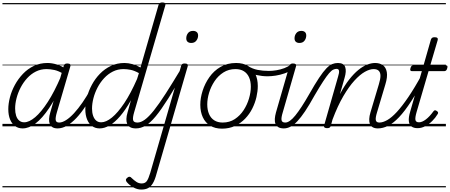

<svg xmlns="http://www.w3.org/2000/svg" viewBox="-20 -1035 3686 1573"><path d="M165 17Q130 17 103.5 -2Q77 -21 62.5 -56.5Q48 -92 48 -141Q48 -186 61.5 -238Q75 -290 102 -339.5Q129 -389 168 -430Q207 -471 257.5 -495Q308 -519 369 -519Q405 -519 444.5 -507Q484 -495 516 -472L504 -427Q461 -454 426 -461.5Q391 -469 361 -469Q314 -469 274 -449Q234 -429 202.5 -394.5Q171 -360 149 -317.5Q127 -275 115.5 -230.5Q104 -186 104 -146Q104 -113 112 -87.5Q120 -62 137 -47.5Q154 -33 178 -33Q219 -33 268.5 -75Q318 -117 372 -200.5Q426 -284 479 -408L498 -367Q440 -235 383 -150Q326 -65 271.5 -24Q217 17 165 17ZM452 17Q426 17 410.5 7.5Q395 -2 388 -19Q381 -36 382 -60.5Q383 -85 392 -114L502 -495Q505 -506 512 -510.5Q519 -515 532 -515Q549 -515 554.5 -508Q560 -501 556 -490L446 -115Q433 -70 436.5 -50.5Q440 -31 465 -31Q475 -31 479.5 -23.5Q484 -16 482.5 -7Q481 2 473.5 9.5Q466 17 452 17ZM0 490H622V500H0ZM0 -20H622V0H0ZM0 -505H622V-500H0ZM0 -1010H622V-1000H0Z M452 17Q441 17 436 9.5Q431 2 432.5 -7Q434 -16 442 -23.5Q450 -31 465 -31Q490 -31 521.5 -51Q553 -71 587 -108Q621 -145 656 -195.5Q691 -246 724 -307Q729 -316 737.5 -315Q746 -314 752 -307.5Q758 -301 754 -292Q719 -224 682 -167Q645 -110 606.5 -69Q568 -28 529 -5.5Q490 17 452 17ZM622 490V500ZM622 -20V0ZM622 -505V-500ZM622 -1010V-1000Z M796 17Q761 17 734.5 -2Q708 -21 693.5 -56.5Q679 -92 679 -141Q679 -188 692.5 -239.5Q706 -291 733 -341Q760 -391 799 -431Q838 -471 888.5 -495Q939 -519 1000 -519Q1031 -519 1065.5 -509.5Q1100 -500 1131 -482L1279 -995Q1283 -1006 1290 -1010.5Q1297 -1015 1310 -1015Q1327 -1015 1332.5 -1008Q1338 -1001 1334 -990L1079 -115Q1066 -71 1070.5 -51Q1075 -31 1106 -31Q1114 -31 1117.5 -23.5Q1121 -16 1119.5 -7Q1118 2 1111.5 9.5Q1105 17 1094 17Q1065 17 1047.5 7.5Q1030 -2 1022.5 -19Q1015 -36 1015.5 -60Q1016 -84 1025 -114L1053 -214Q1008 -134 964 -83Q920 -32 878 -7.5Q836 17 796 17ZM809 -33Q849 -33 897 -72Q945 -111 998 -190Q1051 -269 1103 -388L1118 -436Q1080 -457 1049.5 -463Q1019 -469 992 -469Q945 -469 905 -449Q865 -429 833 -394.5Q801 -360 779 -317.5Q757 -275 745.5 -230.5Q734 -186 734 -146Q734 -113 742.5 -87.5Q751 -62 767.5 -47.5Q784 -33 809 -33ZM622 490H1263V500H622ZM622 -20H1263V0H622ZM622 -505H1263V-500H622ZM622 -1010H1263V-1000H622Z M1093 17Q1082 17 1077 9.5Q1072 2 1073.5 -7Q1075 -16 1083 -23.5Q1091 -31 1106 -31Q1134 -31 1166.5 -54.5Q1199 -78 1240.5 -130Q1282 -182 1337 -267.5Q1392 -353 1466 -476Q1471 -486 1480.5 -485Q1490 -484 1495.5 -477Q1501 -470 1496 -460Q1417 -321 1359 -229Q1301 -137 1256.5 -83Q1212 -29 1173 -6Q1134 17 1093 17ZM1263 490V500ZM1263 -20V0ZM1263 -505V-500ZM1263 -1010V-1000Z M1137 518Q1105 518 1073 500.5Q1041 483 1019 457Q1012 449 1011.5 439.5Q1011 430 1023 421Q1033 412 1042 413Q1051 414 1058 423Q1078 442 1097.5 455Q1117 468 1141 468Q1168 468 1182 449.5Q1196 431 1211 381L1464 -495Q1467 -506 1473 -510.5Q1479 -515 1493 -515Q1509 -515 1515 -509Q1521 -503 1518 -492L1262 390Q1249 439 1232 467Q1215 495 1192.5 506.5Q1170 518 1137 518ZM1547 -683Q1528 -683 1517 -692.5Q1506 -702 1506 -721Q1506 -745 1520 -763.5Q1534 -782 1562 -782Q1580 -782 1591.5 -772.5Q1603 -763 1603 -744Q1603 -721 1588.5 -702Q1574 -683 1547 -683ZM1263 490H1568V500H1263ZM1263 -20H1568V0H1263ZM1263 -505H1568V-500H1263ZM1263 -1010H1568V-1000H1263Z M1799 19Q1742 19 1702 -5.5Q1662 -30 1641.5 -74.5Q1621 -119 1621 -177Q1621 -232 1640 -291.5Q1659 -351 1695.5 -403Q1732 -455 1787 -487Q1842 -519 1915 -519Q1971 -519 2011 -495.5Q2051 -472 2071.5 -429.5Q2092 -387 2092 -330Q2092 -288 2081 -240Q2070 -192 2047 -146Q2024 -100 1988.5 -63Q1953 -26 1905.5 -3.5Q1858 19 1799 19ZM1804 -31Q1861 -31 1904 -59.5Q1947 -88 1976 -132.5Q2005 -177 2020 -228Q2035 -279 2035 -324Q2035 -369 2020.5 -401.5Q2006 -434 1978 -451.5Q1950 -469 1909 -469Q1854 -469 1810.5 -441.5Q1767 -414 1737.5 -369.5Q1708 -325 1693 -275Q1678 -225 1678 -180Q1678 -135 1692.5 -101Q1707 -67 1735.5 -49Q1764 -31 1804 -31ZM1548 490H2149V500H1548ZM1548 -20H2149V0H1548ZM1548 -505H2149V-500H1548ZM1548 -1010H2149V-1000H1548Z M2172 -410Q2128 -410 2083 -420Q2038 -430 1990 -460Q1984 -464 1983.5 -471Q1983 -478 1987 -485.5Q1991 -493 1998 -495.5Q2005 -498 2012 -494Q2048 -471 2090.5 -462.5Q2133 -454 2183 -454Q2212 -454 2245 -459.5Q2278 -465 2309 -476.5Q2340 -488 2360 -505Q2368 -512 2375 -509.5Q2382 -507 2385.5 -500Q2389 -493 2388 -484.5Q2387 -476 2378 -470Q2349 -447 2312 -434Q2275 -421 2238.5 -415.5Q2202 -410 2172 -410ZM2150 490V500ZM2150 -20V0ZM2150 -505V-500ZM2150 -1010V-1000Z M2305 17Q2278 17 2261.5 7.5Q2245 -2 2237.5 -19.5Q2230 -37 2231.5 -61Q2233 -85 2241 -114L2351 -495Q2355 -506 2361 -510.5Q2367 -515 2380 -515Q2396 -515 2402.5 -509Q2409 -503 2405 -491L2297 -116Q2283 -71 2286.5 -51Q2290 -31 2317 -31Q2328 -31 2332.5 -23.5Q2337 -16 2335.5 -7Q2334 2 2326 9.5Q2318 17 2305 17ZM2433 -683Q2415 -683 2404 -692.5Q2393 -702 2393 -721Q2393 -745 2407.5 -763.5Q2422 -782 2449 -782Q2467 -782 2478 -772.5Q2489 -763 2489 -744Q2489 -721 2475 -702Q2461 -683 2433 -683ZM2149 490H2474V500H2149ZM2149 -20H2474V0H2149ZM2149 -505H2474V-500H2149ZM2149 -1010H2474V-1000H2149Z M2305 17Q2293 17 2289 9.5Q2285 2 2287 -7Q2289 -16 2297 -23.5Q2305 -31 2317 -31Q2335 -31 2355.5 -45.5Q2376 -60 2399.5 -89Q2423 -118 2451.5 -161.5Q2480 -205 2513 -263Q2560 -346 2594 -397Q2628 -448 2653.5 -474.5Q2679 -501 2701.5 -510Q2724 -519 2749 -519Q2759 -519 2761.5 -511.5Q2764 -504 2760.5 -495Q2757 -486 2751 -478.5Q2745 -471 2739 -471Q2724 -471 2709.5 -464Q2695 -457 2676 -435Q2657 -413 2628 -369Q2599 -325 2556 -251Q2514 -175 2479.5 -123.5Q2445 -72 2415.5 -41Q2386 -10 2359 3.5Q2332 17 2305 17ZM2474 490H2574V500H2474ZM2474 -20H2574V0H2474ZM2474 -505H2574V-500H2474ZM2474 -1010H2574V-1000H2474Z M3076 17Q3050 17 3033.5 7.5Q3017 -2 3010.5 -19Q3004 -36 3005 -60Q3006 -84 3015 -114L3084 -345Q3097 -387 3097 -414Q3097 -441 3083 -455Q3069 -469 3041 -469Q3009 -469 2969 -446.5Q2929 -424 2884 -375Q2839 -326 2793 -247.5Q2747 -169 2704 -55L2690 -4Q2687 6 2680.5 10.5Q2674 15 2659 15Q2647 15 2639.5 10Q2632 5 2635 -6L2750 -408Q2760 -439 2757.5 -455Q2755 -471 2736 -471Q2726 -471 2722 -478.5Q2718 -486 2719.5 -495Q2721 -504 2728.5 -511.5Q2736 -519 2748 -519Q2773 -519 2787.5 -510.5Q2802 -502 2808 -485.5Q2814 -469 2812.5 -446.5Q2811 -424 2803 -397L2765 -264Q2802 -334 2840.5 -383Q2879 -432 2916 -462Q2953 -492 2988 -505.5Q3023 -519 3053 -519Q3091 -519 3116.5 -501Q3142 -483 3149 -444Q3156 -405 3137 -343L3069 -115Q3055 -70 3059 -50.5Q3063 -31 3088 -31Q3098 -31 3102.5 -23.5Q3107 -16 3105.5 -7Q3104 2 3096.5 9.5Q3089 17 3076 17ZM2574 490H3245V500H2574ZM2574 -20H3245V0H2574ZM2574 -505H3245V-500H2574ZM2574 -1010H3245V-1000H2574Z M3075 17Q3064 17 3059 9.5Q3054 2 3055.5 -7Q3057 -16 3065 -23.5Q3073 -31 3088 -31Q3117 -31 3153 -51.5Q3189 -72 3231.5 -118Q3274 -164 3326 -240.5Q3378 -317 3439 -429Q3445 -439 3454 -438Q3463 -437 3468.5 -429.5Q3474 -422 3468 -411Q3403 -289 3349.5 -206.5Q3296 -124 3249.5 -75Q3203 -26 3160 -4.5Q3117 17 3075 17ZM3245 490V500ZM3245 -20V0ZM3245 -505V-500ZM3245 -1010V-1000Z M3401 15Q3370 15 3351.5 1.5Q3333 -12 3329.5 -42.5Q3326 -73 3341 -122L3436 -452H3355Q3345 -452 3342 -458.5Q3339 -465 3343 -477Q3346 -489 3352 -494.5Q3358 -500 3368 -500H3450L3510 -710Q3514 -721 3520.5 -725.5Q3527 -730 3541 -730Q3557 -730 3563 -724Q3569 -718 3566 -707L3505 -500H3631Q3642 -500 3645 -494Q3648 -488 3644 -476Q3641 -463 3634.5 -457.5Q3628 -452 3619 -452H3491L3393 -117Q3380 -72 3383.5 -52.5Q3387 -33 3413 -33Q3438 -33 3469 -56.5Q3500 -80 3531 -123Q3537 -131 3543.5 -131.5Q3550 -132 3558 -126Q3568 -120 3569 -113.5Q3570 -107 3566 -101Q3547 -69 3520.5 -43Q3494 -17 3463.5 -1Q3433 15 3401 15ZM3245 490H3633V500H3245ZM3245 -20H3633V0H3245ZM3245 -505H3633V-500H3245ZM3245 -1010H3633V-1000H3245Z"/></svg>

Font: Playwrite AU QLD Guides
Style: Regular
Weight: 400
Designer: Veronika Burian, José Scaglione
Foundry: TypeTogether
Version: Version 1.003